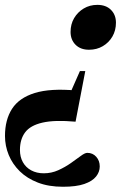

<svg xmlns="http://www.w3.org/2000/svg" viewBox="-29 -524 560 770"><path d="M328 -324.5Q294 -324.5 274 -344.5Q254 -364.5 254 -396Q254 -427 268.2 -451.2Q282.5 -475.5 306.8 -490Q331 -504.5 361.5 -504.5Q396 -504.5 416 -484.5Q436 -464.5 436 -433Q436 -402 421.8 -377.5Q407.5 -353 383.2 -338.8Q359 -324.5 328 -324.5ZM223.5 225Q166 225 122.8 208.2Q79.5 191.5 50.2 162.8Q21 134 6 97.5Q-9 61 -9 21Q-9 -43.5 19.2 -87.5Q47.5 -131.5 110.2 -151Q173 -170.5 277 -161L220 -76.5L291.5 -239H313L274 -36Q190 -43.5 141.2 -32.2Q92.5 -21 71.8 6.8Q51 34.5 51 77.5Q51 105.5 62.8 126.5Q74.5 147.5 96.2 159.2Q118 171 146.5 171Q177.5 171 205 158.5Q232.5 146 255.2 130Q278 114 294.8 101.5Q311.5 89 321 89Q343 89 357 104.8Q371 120.5 371 143.5Q371 165.5 356.2 184Q341.5 202.5 309.2 213.8Q277 225 223.5 225Z"/></svg>

Font: Newsreader 60pt
Style: Bold Italic
Weight: 700
Italic angle: -17°
Designer: Hugues Gentile
Foundry: Production Type
Version: Version 1.003